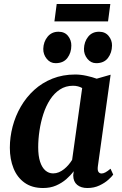

<svg xmlns="http://www.w3.org/2000/svg" viewBox="-20 -935 613 965"><path d="M472 -100.5Q469 -79.5 474.8 -71.2Q480.5 -63 490.5 -63Q499 -63 509.5 -68.5Q520 -74 535.5 -87L549 -57.5Q543 -48.5 525.2 -32.2Q507.5 -16 480.2 -3Q453 10 419 10Q387 10 367.8 -6Q348.5 -22 348 -53L350.5 -74.5Q335 -53.5 312.8 -34.2Q290.5 -15 261.8 -2.5Q233 10 196.5 10Q141 10 103.8 -16.5Q66.5 -43 48 -89Q29.5 -135 29.5 -192Q29.5 -246 43.5 -299.2Q57.5 -352.5 84.8 -399.5Q112 -446.5 151.8 -482.8Q191.5 -519 243.5 -539.8Q295.5 -560.5 358 -560.5Q385 -560.5 414.8 -554Q444.5 -547.5 466 -539.5L536 -559.5ZM393 -492.5Q383.5 -498 371.8 -501Q360 -504 347 -504Q310 -504 281.2 -485.2Q252.5 -466.5 231.8 -434.5Q211 -402.5 198 -362.2Q185 -322 178.5 -278.8Q172 -235.5 172 -194.5Q172 -151.5 181.5 -122.2Q191 -93 208 -78.2Q225 -63.5 247 -63.5Q262 -63.5 275.8 -69.2Q289.5 -75 301.8 -84.8Q314 -94.5 324.2 -106.5Q334.5 -118.5 342.5 -131.5ZM259 -617.5Q232.5 -617.5 214.8 -639.5Q197 -661.5 197.5 -689.5Q198.5 -725 219 -750.2Q239.5 -775.5 274 -775.5Q305.5 -775.5 322.2 -754Q339 -732.5 338.5 -706Q338.5 -670 318.8 -643.8Q299 -617.5 259 -617.5ZM463.5 -617.5Q437 -617.5 419.2 -639.5Q401.5 -661.5 402 -689.5Q403 -725 423 -750.2Q443 -775.5 478 -775.5Q509 -775.5 526.2 -754Q543.5 -732.5 543 -706Q542.5 -670 522.8 -643.8Q503 -617.5 463.5 -617.5ZM265 -915H534.5L523 -827.5H253.5Z"/></svg>

Font: Merriweather 36pt
Style: Bold Italic
Weight: 700
Italic angle: -7.8°
Version: Version 2.101